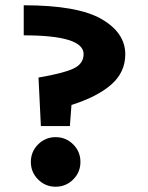

<svg xmlns="http://www.w3.org/2000/svg" viewBox="-20 -701 560 728"><path d="M126 -407Q220 -423 258.5 -441Q297 -459 297 -496Q297 -567 70 -567V-681Q274 -681 364.5 -629Q455 -577 455 -495Q455 -427 402 -380.5Q349 -334 251 -303L245 -223H135ZM97 -87Q97 -126 124.5 -153.5Q152 -181 191 -181Q230 -181 257.5 -153.5Q285 -126 285 -87Q285 -48 257.5 -20.5Q230 7 191 7Q152 7 124.5 -20.5Q97 -48 97 -87Z"/></svg>

Font: Martel Sans ExtraBold
Style: Regular
Weight: 800
Designer: Dan Reynolds and Mathieu Réguer
Foundry: Dan Reynolds and Mathieu Réguer
Version: Version 1.002; ttfautohint (v1.1) -l 5 -r 5 -G 72 -x 0 -D la